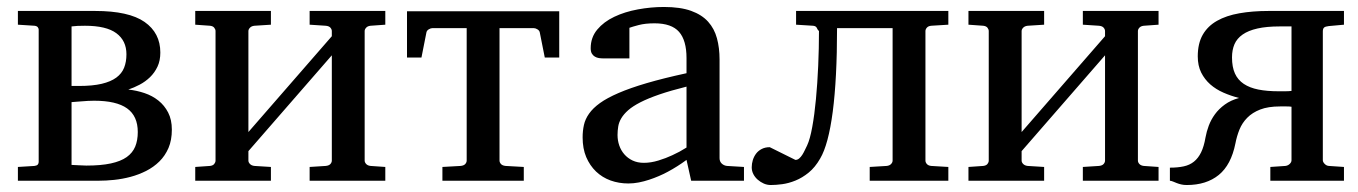

<svg xmlns="http://www.w3.org/2000/svg" viewBox="-20 -513 3854 545"><path d="M338.9 -358.9Q338.9 -397.5 310.3 -418.7Q281.7 -439.9 221.2 -439.9Q210.4 -439.9 200.2 -439.5Q189.9 -439 183.1 -438V-269H204.1Q242.7 -269 268.6 -275.1Q294.4 -281.2 310.1 -292.7Q325.7 -304.2 332.3 -320.8Q338.9 -337.4 338.9 -358.9ZM371.1 -138.2Q371.1 -183.6 340.8 -205.3Q310.5 -227.1 247.1 -227.1Q238.8 -227.1 229.5 -226.6Q220.2 -226.1 211.4 -225.3Q202.6 -224.6 195.3 -224.1Q188 -223.6 183.1 -223.1V-44.9Q190.4 -44.9 203.1 -43.9Q215.8 -43 225.1 -43Q266.6 -43 294.7 -49.1Q322.8 -55.2 339.6 -67.1Q356.4 -79.1 363.8 -96.9Q371.1 -114.7 371.1 -138.2ZM467.8 -145Q467.8 -115.2 458.3 -93Q448.7 -70.8 432.4 -54.7Q416 -38.6 394.8 -27.8Q373.5 -17.1 350.6 -11Q327.6 -4.9 304 -2.4Q280.3 0 259.8 0H30.8V-39.1L78.1 -42Q85 -43 87.4 -46.1Q89.8 -49.3 89.8 -53.2V-429.2Q89.8 -432.1 87.4 -435.5Q85 -439 78.1 -439.9L30.8 -442.9V-481.9H250Q345.7 -481.9 390.4 -450.7Q435.1 -419.4 435.1 -363.8Q435.1 -340.8 427 -323.7Q418.9 -306.6 405.8 -293.9Q392.6 -281.2 376.5 -272.7Q360.4 -264.2 344.2 -258.8Q367.7 -256.3 390.1 -248.8Q412.6 -241.2 429.7 -227.5Q446.8 -213.9 457.3 -193.6Q467.8 -173.3 467.8 -145Z M858.9 0V-39.1L904.8 -42Q914.1 -43 918 -47.6Q921.9 -52.2 921.9 -57.1V-356L685.1 -84V-57.1Q685.1 -52.2 689.5 -47.6Q693.8 -43 702.1 -42L749 -39.1V0H534.2V-39.1L576.2 -42Q584.5 -43 588.1 -47.6Q591.8 -52.2 591.8 -57.1V-424.8Q591.8 -429.7 588.1 -434.3Q584.5 -439 576.2 -439.9L534.2 -442.9V-481.9H749V-442.9L702.1 -439.9Q693.8 -439 689.5 -434.3Q685.1 -429.7 685.1 -424.8V-138.2L921.9 -410.2V-424.8Q921.9 -429.7 918 -434.3Q914.1 -439 904.8 -439.9L858.9 -442.9V-481.9H1073.7V-442.9L1031.7 -439.9Q1023.4 -439 1019.3 -434.3Q1015.1 -429.7 1015.1 -424.8V-57.1Q1015.1 -52.2 1019.3 -47.6Q1023.4 -43 1031.7 -42L1073.7 -39.1V0Z M1567.4 -481V-349.6H1526.4L1512.2 -420.9Q1511.2 -426.3 1505.6 -429.7Q1500 -433.1 1495.6 -433.1H1397.9V-57.1Q1397.9 -52.2 1401.9 -47.6Q1405.8 -43 1415 -42L1466.8 -39.1V0H1235.8V-39.1L1287.6 -42Q1296.9 -43 1300.8 -47.6Q1304.7 -52.2 1304.7 -57.1V-433.1H1207Q1202.6 -433.1 1197 -429.7Q1191.4 -426.3 1190.4 -420.9L1176.3 -349.6H1135.3V-481Z M1928.7 -267.1Q1883.8 -255.9 1851.8 -244.9Q1819.8 -233.9 1797.9 -222.7Q1775.9 -211.4 1763.2 -200.2Q1750.5 -189 1743.7 -177.5Q1736.8 -166 1734.9 -154.1Q1732.9 -142.1 1732.9 -129.9Q1732.9 -114.3 1737.8 -100.1Q1742.7 -85.9 1752.2 -75Q1761.7 -64 1775.6 -57.4Q1789.6 -50.8 1807.6 -50.8Q1827.6 -50.8 1849.1 -57.4Q1870.6 -64 1888.2 -72.3Q1908.7 -81.5 1928.7 -94.2ZM1941.9 0 1928.7 -59.1Q1902.8 -40 1875.5 -25.4Q1863.8 -19 1850.1 -13.2Q1836.4 -7.3 1822.3 -2.7Q1808.1 2 1793.2 4.9Q1778.3 7.8 1763.7 7.8Q1736.8 7.8 1713.1 -0.7Q1689.5 -9.3 1671.9 -26.1Q1654.3 -43 1644 -67.1Q1633.8 -91.3 1633.8 -123Q1633.8 -141.6 1637.5 -158.2Q1641.1 -174.8 1652.1 -190.4Q1663.1 -206.1 1683.1 -220.5Q1703.1 -234.9 1735.8 -249Q1768.6 -263.2 1815.9 -277.1Q1863.3 -291 1928.7 -305.2V-348.1Q1928.7 -398.4 1907.5 -422.6Q1886.2 -446.8 1837.9 -446.8Q1811.5 -446.8 1793 -441.9Q1774.4 -437 1766.6 -434.1V-347.2H1693.8Q1687 -347.2 1680.4 -348.1Q1673.8 -349.1 1668.5 -352.3Q1663.1 -355.5 1659.9 -361.1Q1656.7 -366.7 1656.7 -376Q1656.7 -406.7 1675.3 -429Q1693.8 -451.2 1723.6 -465.3Q1753.4 -479.5 1790.5 -486.3Q1827.6 -493.2 1864.7 -493.2Q1911.1 -493.2 1941.7 -482.2Q1972.2 -471.2 1990 -451.4Q2007.8 -431.6 2015.1 -404.3Q2022.5 -377 2022.5 -344.2V-64Q2022.5 -54.7 2028.6 -48.8Q2034.7 -43 2043.5 -42L2091.8 -39.1V0Z M2448.7 0V-39.1L2497.1 -42Q2505.4 -43 2509.5 -47.6Q2513.7 -52.2 2513.7 -57.1V-433.1H2356Q2356 -289.6 2343.8 -196Q2331.5 -102.5 2308.1 -63Q2293.9 -38.1 2275.6 -23.2Q2257.3 -8.3 2238 -0.5Q2218.8 7.3 2200.4 9.8Q2182.1 12.2 2168 12.2Q2157.7 12.2 2148.2 8.1Q2138.7 3.9 2130.9 -2.9Q2123 -9.8 2118.4 -18.8Q2113.8 -27.8 2113.8 -38.1Q2113.8 -48.3 2116.9 -58.6Q2120.1 -68.8 2126.2 -76.9Q2132.3 -85 2142.1 -90.1Q2151.9 -95.2 2165 -95.2L2237.8 -59.1Q2243.7 -59.1 2248.5 -63.2Q2253.4 -67.4 2257.3 -73.5Q2261.2 -79.6 2264.6 -86.9Q2268.1 -94.2 2271 -100.1Q2279.3 -117.7 2285.6 -152.6Q2292 -187.5 2296.1 -231.7Q2300.3 -275.9 2302.5 -326.2Q2304.7 -376.5 2304.7 -424.8Q2300.8 -428.2 2298.6 -433.6Q2296.4 -439 2288.1 -439.9L2239.7 -442.9V-481.9H2671.9V-442.9L2623 -439.9Q2614.7 -439 2610.8 -434.3Q2606.9 -429.7 2606.9 -424.8V-57.1Q2606.9 -52.2 2610.8 -47.6Q2614.7 -43 2623 -42L2671.9 -39.1V0Z M3053.7 0V-39.1L3099.6 -42Q3108.9 -43 3112.8 -47.6Q3116.7 -52.2 3116.7 -57.1V-356L2879.9 -84V-57.1Q2879.9 -52.2 2884.3 -47.6Q2888.7 -43 2897 -42L2943.8 -39.1V0H2729V-39.1L2771 -42Q2779.3 -43 2783 -47.6Q2786.6 -52.2 2786.6 -57.1V-424.8Q2786.6 -429.7 2783 -434.3Q2779.3 -439 2771 -439.9L2729 -442.9V-481.9H2943.8V-442.9L2897 -439.9Q2888.7 -439 2884.3 -434.3Q2879.9 -429.7 2879.9 -424.8V-138.2L3116.7 -410.2V-424.8Q3116.7 -429.7 3112.8 -434.3Q3108.9 -439 3099.6 -439.9L3053.7 -442.9V-481.9H3268.6V-442.9L3226.6 -439.9Q3218.3 -439 3214.1 -434.3Q3210 -429.7 3210 -424.8V-57.1Q3210 -52.2 3214.1 -47.6Q3218.3 -43 3226.6 -42L3268.6 -39.1V0Z M3300.8 -37.1Q3323.2 -37.1 3340.1 -40.8Q3356.9 -44.4 3369.1 -54.2Q3381.3 -64 3389.4 -80.6Q3397.5 -97.2 3401.9 -123Q3404.8 -139.2 3411.1 -156.2Q3417.5 -173.3 3428.7 -188.7Q3439.9 -204.1 3456.8 -216.3Q3473.6 -228.5 3497.1 -234.9Q3474.1 -240.7 3452.9 -250Q3431.6 -259.3 3415.5 -273.4Q3399.4 -287.6 3389.6 -307.1Q3379.9 -326.7 3379.9 -353Q3379.9 -389.6 3394 -414.3Q3408.2 -439 3434.6 -453.9Q3460.9 -468.8 3498 -475.3Q3535.2 -481.9 3581.1 -481.9H3794.9V-442.9L3752 -439Q3742.2 -438 3738.5 -434.8Q3734.9 -431.6 3734.9 -423.8V-58.1Q3734.9 -53.2 3740 -47.9Q3745.1 -42.5 3752 -42L3794.9 -39.1V0H3585.9V-39.1L3628.9 -42Q3636.2 -43 3641.1 -47.9Q3646 -52.7 3646 -58.1V-210Q3640.6 -210.9 3631.8 -210.9H3613.8Q3579.6 -210.9 3557.1 -202.1Q3534.7 -193.4 3520.3 -178.7Q3505.9 -164.1 3498.3 -145.3Q3490.7 -126.5 3486.8 -106Q3474.6 -44.9 3439.5 -16.4Q3404.3 12.2 3348.6 12.2Q3339.8 12.2 3332.8 10.5Q3325.7 8.8 3320.1 6.6Q3314.5 4.4 3309.8 2.4Q3305.2 0.5 3300.8 0ZM3477.1 -350.1Q3477.1 -322.8 3485.4 -304.4Q3493.7 -286.1 3510.5 -274.9Q3527.3 -263.7 3552 -258.8Q3576.7 -253.9 3609.9 -253.9H3627.4Q3632.8 -253.9 3637.7 -254.2Q3642.6 -254.4 3646 -254.9V-438H3612.8Q3575.2 -438 3549.3 -432.1Q3523.4 -426.3 3507.3 -415Q3491.2 -403.8 3484.1 -387.5Q3477.1 -371.1 3477.1 -350.1Z"/></svg>

Font: Charis SIL
Style: Regular
Weight: 400
Foundry: SIL International
Version: Version 4.112